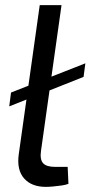

<svg xmlns="http://www.w3.org/2000/svg" viewBox="-20 -720 353 749"><path d="M313 -473 306 -420 16 -305 23 -359ZM220 -700 140 -132Q135 -98 148 -83.5Q161 -69 195 -69H244L247 -3Q238 1 221 3.5Q204 6 187 7.5Q170 9 159 9Q103 9 74 -24Q45 -57 53 -117L135 -700Z"/></svg>

Font: Exo 2
Style: Italic
Weight: 400
Italic angle: -8°
Designer: Natanael Gama
Foundry: Natanael Gama
Version: Version 2.010